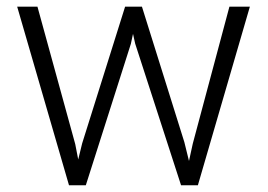

<svg xmlns="http://www.w3.org/2000/svg" viewBox="-20 -548 794 568"><path d="M202.6 -121.6 211.4 -76.2 223.1 -124 350.1 -528.3H399.9L525.4 -127.4L539.1 -71.8L550.3 -123L658.7 -528.3H719.2L565.4 0H515.6L379.9 -418.9L373.5 -447.8L367.2 -418.5L233.9 0H184.1L30.8 -528.3H90.8Z"/></svg>

Font: RobotoDraft Light
Style: Regular
Weight: 300
Version: Version 2.001151; 2014